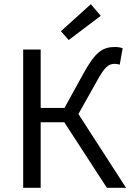

<svg xmlns="http://www.w3.org/2000/svg" viewBox="-20 -891 620 911"><path d="M90 0H173V-311H285L487 0H578L352 -350L439 -505C478 -576 496 -588 524 -588C530 -588 540 -587 548 -584L562 -662C552 -666 538 -668 526 -668C467 -668 433 -645 378 -546L286 -379H173V-656H90ZM306 -701 458 -816 411 -871 269 -743Z"/></svg>

Font: Giro Sans Regular
Style: Regular
Weight: 400
Designer: Paul D. Hunt
Foundry: Adobe Systems Incorporated
Version: Version 1.000;PS 1.0;hotconv 1.0.88;makeotf.lib2.5.647800